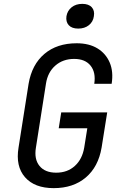

<svg xmlns="http://www.w3.org/2000/svg" viewBox="-20 -964 640 994"><path d="M258 10Q159 10 109.5 -46.5Q60 -103 76 -200L128 -530Q145 -630 210 -685Q275 -740 377 -740Q441 -740 484.5 -713.5Q528 -687 548 -640Q568 -593 558 -530H468Q477 -589 449 -624Q421 -659 364 -659Q306 -659 266.5 -624.5Q227 -590 218 -531L166 -200Q156 -140 184.5 -105Q213 -70 271 -70Q329 -70 367.5 -105Q406 -140 416 -200L432 -300H284L297 -382H535L506 -200Q489 -100 424 -45Q359 10 258 10ZM385 -816Q352 -816 336 -833.5Q320 -851 324 -880Q329 -909 351 -926.5Q373 -944 406 -944Q439 -944 455 -926.5Q471 -909 466 -880Q462 -851 440 -833.5Q418 -816 385 -816Z"/></svg>

Font: JetBrains Mono NL
Style: Italic
Weight: 400
Italic angle: -9°
Monospace: yes
Designer: Philipp Nurullin, Konstantin Bulenkov
Foundry: JetBrains
Version: Version 2.305; ttfautohint (v1.8.4.7-5d5b)